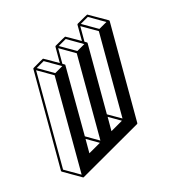

<svg xmlns="http://www.w3.org/2000/svg" viewBox="-130 -937 991 1116"><g transform="rotate(-15 366.0 -378.5)"><path d="M233.9 75.2Q231.4 75.2 231 74.7Q230.5 74.2 120.1 10.3Q117.2 8.3 116.7 4.9L115.2 -609.9Q115.7 -613.3 118.7 -614.7Q182.6 -652.3 184.6 -652.3Q186.5 -652.3 272.5 -602.1V-700.2Q272.9 -703.6 275.4 -705.6Q339.8 -742.7 341.8 -742.7Q343.8 -742.7 429.7 -692.9L429.2 -791Q429.7 -794.4 432.6 -796.4Q497.1 -833.5 499 -833.5Q500 -833.5 613.3 -768.1Q613.3 -767.6 613.5 -767.3Q613.8 -767.1 614.5 -766.4Q615.2 -765.6 615.7 -763.7L617.2 -148.9Q617.2 -145.5 614.3 -143.6Q235.4 75.2 233.9 75.2ZM545.9 -734.4 595.7 -762.7 499 -819.3 449.2 -790.5ZM541 -196.8 539.6 -722.7 442.9 -778.8V-685.1Q455.6 -677.7 455.8 -677.5Q456.1 -677.2 456.8 -676.3Q457.5 -675.3 458.5 -673.8L459.5 -243.7ZM460 -142.1 534.2 -185.1 460 -228.5ZM389.2 -643.6 438.5 -671.9 341.8 -728.5 292 -699.7ZM383.8 -106 382.3 -631.8 285.6 -688.5V-594.2Q299.3 -586.4 299.6 -585.9Q299.8 -585.4 300.5 -584.5Q301.3 -583.5 302.7 -153.3ZM302.7 -51.3 377.4 -94.2 302.7 -137.7ZM227.1 57.1 225.1 -541.5 128.4 -597.7 130.4 1ZM231.9 -552.7 281.7 -581.5 184.6 -637.7 135.3 -608.9Z"/></g></svg>

Font: 3D Isometric
Style: Bold
Weight: 700
Designer: GGBotNet
Foundry: GGBotNet
Version: 1.14